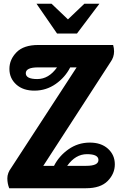

<svg xmlns="http://www.w3.org/2000/svg" viewBox="-20 -1000 630 1020"><path d="M174 -980H254L341 -897L428 -980H508L389 -822H283ZM437 0H29Q19 -25 19 -53Q19 -81 40 -109L387 -642H353Q326 -589 276 -554Q226 -519 164.5 -518.5Q103 -518 66.5 -551Q30 -584 30 -634Q30 -684 68 -722.5Q106 -761 183 -761H581Q586 -744 586 -727Q586 -696 567 -670L210 -119H267Q294 -172 344 -207Q394 -242 455.5 -242.5Q517 -243 553.5 -210Q590 -177 590 -127Q590 -77 552 -38.5Q514 0 437 0ZM182 -642Q117 -642 117 -611Q117 -580 178 -580Q239 -580 283 -642ZM438 -119Q503 -119 503 -150Q503 -181 442 -181Q381 -181 337 -119Z"/></svg>

Font: Lily Script One
Style: Regular
Weight: 400
Designer: Julia Petretta
Foundry: Julia Petretta
Version: Version 1.002;PS 001.001;hotconv 1.0.70;makeotf.lib2.5.58329